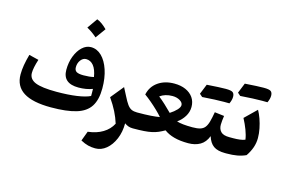

<svg xmlns="http://www.w3.org/2000/svg" viewBox="-140 -1260 2759 1866"><g transform="rotate(15 1239.5 -326.5)"><path d="M762.2 -199.2Q762.7 -213.9 762.5 -233.2Q762.2 -252.4 761.7 -270.5Q699.2 -246.6 621.1 -246.6Q463.4 -246.6 463.4 -382.8Q463.4 -457.5 487.3 -520Q511.2 -582.5 551.5 -620.1Q591.8 -657.7 639.6 -657.7Q700.2 -657.7 747.3 -611.6Q794.4 -565.4 821.5 -484.4Q848.6 -403.3 848.6 -298.8Q848.6 -184.1 805.4 -116.7Q762.2 -49.3 666.3 -20.3Q570.3 8.8 412.1 8.8Q227.1 8.8 136.2 -49.1Q45.4 -106.9 45.4 -225.1Q45.4 -270 53.7 -319.3Q62 -368.7 79.1 -429.7L176.3 -405.8Q147.9 -317.4 147.9 -267.1Q147.9 -205.1 212.6 -178.2Q277.3 -151.4 425.8 -151.4Q540.5 -151.4 628.2 -163.8Q715.8 -176.3 762.2 -199.2ZM741.2 -384.3Q729 -459 698.7 -496.1Q668.5 -533.2 623.5 -533.2Q592.3 -533.2 569.3 -503.2Q546.4 -473.1 546.4 -431.2Q546.4 -399.9 567.1 -387Q587.9 -374 637.7 -374Q697.3 -374 741.2 -384.3ZM627 -934.6Q654.3 -924.3 679.9 -905.3Q705.6 -886.2 729.5 -861.8Q692.9 -810.5 656.2 -760.3Q633.8 -780.3 608.6 -798.3Q583.5 -816.4 554.7 -832Q573.2 -858.4 591.3 -883.8Q609.4 -909.2 627 -934.6Z M1049.3 -365.7 1090.8 -285.6Q1115.7 -235.4 1135.5 -208.3Q1155.3 -181.2 1178 -170.7Q1200.7 -160.2 1234.4 -160.2H1234.9V0H1234.4Q1209 0 1189 -7.3Q1168.9 -14.6 1150.4 -28.3Q1150.4 59.6 1120.6 129.9Q1090.8 200.2 1041.3 241.2Q991.7 282.2 931.2 282.2Q894 282.2 859.6 273.7Q825.2 265.1 783.2 242.7L819.8 145Q906.7 135.3 969.2 97.4Q1031.7 59.6 1062.5 -1Q1044.4 -59.1 1016.4 -115Q988.3 -170.9 943.4 -235.8Z M1513.7 -525.4Q1579.6 -525.4 1628.7 -503.4Q1677.7 -481.4 1705.1 -441.7Q1732.4 -401.9 1732.4 -348.1Q1732.4 -297.4 1704.6 -252.2Q1676.8 -207 1633.3 -177.2Q1683.6 -160.2 1790.5 -160.2H1791V0H1790.5Q1709 0 1649.2 -16.4Q1589.4 -32.7 1547.9 -64Q1516.1 -45.9 1487.3 -33.4Q1458.5 -21 1424.8 -13.7Q1391.1 -6.3 1345.7 -3.2Q1300.3 0 1234.9 0Q1229.5 0 1222.4 -7.8Q1215.3 -15.6 1215.3 -36.6V-123.5Q1215.3 -144.5 1221.2 -152.3Q1227.1 -160.2 1234.9 -160.2Q1318.4 -160.2 1372.3 -164.1Q1426.3 -168 1460.9 -174.3Q1439.5 -199.7 1406 -231.9Q1372.6 -264.2 1335.4 -295.7Q1298.3 -327.1 1266.6 -349.6Q1283.7 -431.2 1350.3 -478.3Q1417 -525.4 1513.7 -525.4ZM1527.3 -403.8Q1452.6 -403.8 1402.3 -366.2Q1435.1 -340.8 1471.7 -306.9Q1508.3 -272.9 1542.5 -238.3Q1583.5 -264.6 1608.6 -291.7Q1633.8 -318.8 1633.8 -339.8Q1633.8 -365.7 1602.3 -384.8Q1570.8 -403.8 1527.3 -403.8Z M2024.9 -478.5Q1943.8 -478.5 1807.1 -468.8L1778.3 -494.1Q1798.8 -545.9 1819.3 -595.7Q1953.1 -605 2008.3 -605Q2063.5 -605 2080.3 -592Q2097.2 -579.1 2097.2 -547.6Q2097.2 -516.1 2079.1 -478ZM1791 0Q1781.2 0 1776.4 -7.8Q1771.5 -15.6 1771.5 -36.6V-123.5Q1771.5 -144.5 1776.4 -152.3Q1781.2 -160.2 1791 -160.2Q1838.9 -160.2 1868.4 -168.9Q1897.9 -177.7 1915.3 -199.5Q1932.6 -221.2 1943.4 -259.8Q1954.1 -298.3 1964.4 -357.9L2060.5 -346.2Q2057.1 -320.8 2054.4 -297.9Q2051.8 -274.9 2051.8 -256.3Q2051.8 -212.4 2077.1 -186.3Q2102.5 -160.2 2163.1 -160.2H2163.6V0H2163.1Q2086.9 0 2046.1 -29.1Q2005.4 -58.1 1985.4 -123Q1960.9 -58.1 1910.9 -29.1Q1860.8 0 1791 0Z M2379.4 -584.5Q2298.3 -584.5 2161.6 -574.7L2132.8 -600.1Q2153.3 -651.9 2173.8 -701.7Q2307.6 -710.9 2362.8 -710.9Q2418 -710.9 2434.8 -698Q2451.7 -685.1 2451.7 -653.6Q2451.7 -622.1 2433.6 -584ZM2163.6 0Q2153.8 0 2148.9 -7.8Q2144 -15.6 2144 -36.6V-123.5Q2144 -144.5 2148.9 -152.3Q2153.8 -160.2 2163.6 -160.2H2201.2Q2237.3 -160.2 2268.8 -164.1Q2300.3 -168 2320.8 -177.2Q2314.5 -221.7 2294.9 -272.9Q2275.4 -324.2 2247.6 -376.5L2363.8 -489.7Q2382.8 -456.5 2398.7 -411.9Q2414.6 -367.2 2424.3 -318.4Q2434.1 -269.5 2434.1 -223.6Q2434.1 -174.3 2418 -127.7Q2401.9 -81.1 2370.6 -35.2Q2329.1 -16.1 2283 -8.1Q2236.8 0 2178.7 0Z"/></g></svg>

Font: Pinar Bold
Style: Regular
Weight: 700
Designer: Amin Abedi
Version: Version 3.000